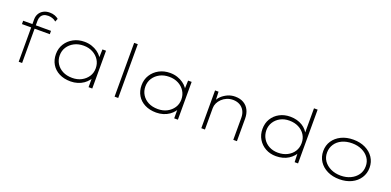

<svg xmlns="http://www.w3.org/2000/svg" viewBox="-2 -1606 5050 2482"><g transform="rotate(20 2523.5 -365.0)"><path d="M226 0V-583Q226 -626 245 -660Q264 -694 300.5 -714.5Q337 -735 387 -735Q426 -735 457 -723.5Q488 -712 510 -693L492 -650Q470 -670 441 -679.5Q412 -689 385 -689Q345 -689 320.5 -675Q296 -661 284.5 -636Q273 -611 273 -582V0H255Q247 0 240.5 0Q234 0 226 0ZM99 -472V-518H482V-472Z M941 10Q850 10 783 -24.5Q716 -59 680 -119.5Q644 -180 644 -259Q644 -338 683 -400Q722 -462 788.5 -498Q855 -534 939 -534Q993 -534 1039.5 -518.5Q1086 -503 1121 -478Q1156 -453 1178.5 -422.5Q1201 -392 1208 -361L1184 -371L1189 -520H1238V0H1187V-143L1206 -165Q1200 -130 1176 -98.5Q1152 -67 1117 -42.5Q1082 -18 1036.5 -4Q991 10 941 10ZM946 -40Q1017 -40 1071.5 -69Q1126 -98 1158.5 -147Q1191 -196 1191 -260Q1191 -324 1159.5 -374Q1128 -424 1072.5 -453.5Q1017 -483 946 -483Q873 -483 817 -453.5Q761 -424 728.5 -374Q696 -324 696 -260Q696 -198 727 -148Q758 -98 813.5 -69Q869 -40 946 -40Z M1545 0V-740H1595V0Z M2119 10Q2028 10 1961 -24.5Q1894 -59 1858 -119.5Q1822 -180 1822 -259Q1822 -338 1861 -400Q1900 -462 1966.5 -498Q2033 -534 2117 -534Q2171 -534 2217.5 -518.5Q2264 -503 2299 -478Q2334 -453 2356.5 -422.5Q2379 -392 2386 -361L2362 -371L2367 -520H2416V0H2365V-143L2384 -165Q2378 -130 2354 -98.5Q2330 -67 2295 -42.5Q2260 -18 2214.5 -4Q2169 10 2119 10ZM2124 -40Q2195 -40 2249.5 -69Q2304 -98 2336.5 -147Q2369 -196 2369 -260Q2369 -324 2337.5 -374Q2306 -424 2250.5 -453.5Q2195 -483 2124 -483Q2051 -483 1995 -453.5Q1939 -424 1906.5 -374Q1874 -324 1874 -260Q1874 -198 1905 -148Q1936 -98 1991.5 -69Q2047 -40 2124 -40Z M2738 0V-520H2786L2791 -384L2779 -386Q2792 -423 2825.5 -456Q2859 -489 2907 -511.5Q2955 -534 3012 -534Q3081 -534 3129.5 -505.5Q3178 -477 3203 -426.5Q3228 -376 3228 -309V0H3178V-301Q3178 -359 3155.5 -399.5Q3133 -440 3094 -462Q3055 -484 3002 -485Q2955 -485 2916 -468.5Q2877 -452 2848 -424Q2819 -396 2803.5 -363Q2788 -330 2788 -295V0H2764Q2759 0 2753 0Q2747 0 2738 0Z M3766 10Q3685 10 3621.5 -25.5Q3558 -61 3521 -122.5Q3484 -184 3484 -262Q3484 -342 3521 -403Q3558 -464 3623 -499Q3688 -534 3770 -534Q3819 -534 3861 -522.5Q3903 -511 3937.5 -490Q3972 -469 3997.5 -438.5Q4023 -408 4038 -369L4019 -384V-740H4069V0H4022L4017 -144L4037 -156Q4024 -117 3997.5 -87Q3971 -57 3936 -35Q3901 -13 3858 -1.5Q3815 10 3766 10ZM3775 -41Q3847 -41 3903 -69.5Q3959 -98 3991 -147.5Q4023 -197 4023 -263Q4023 -326 3992 -375Q3961 -424 3905 -453Q3849 -482 3776 -482Q3707 -482 3653.5 -453.5Q3600 -425 3568.5 -375.5Q3537 -326 3537 -263Q3538 -199 3569 -148.5Q3600 -98 3653.5 -69.5Q3707 -41 3775 -41Z M4639 10Q4545 10 4473 -25Q4401 -60 4360.5 -121.5Q4320 -183 4320 -263Q4320 -342 4360.5 -403Q4401 -464 4473 -499Q4545 -534 4639 -534Q4732 -534 4804 -499Q4876 -464 4916.5 -403Q4957 -342 4957 -263Q4957 -185 4916.5 -122.5Q4876 -60 4804 -25Q4732 10 4639 10ZM4639 -40Q4714 -40 4774 -68.5Q4834 -97 4869 -147Q4904 -197 4904 -263Q4905 -327 4870.5 -377Q4836 -427 4775.5 -455.5Q4715 -484 4639 -484Q4561 -484 4501 -456Q4441 -428 4407.5 -377.5Q4374 -327 4373 -263Q4372 -197 4406.5 -147.5Q4441 -98 4501.5 -69Q4562 -40 4639 -40Z"/></g></svg>

Font: Lexend Mega ExtraLight
Style: Regular
Weight: 250
Version: Version 1.007